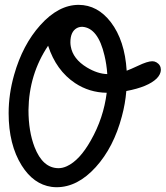

<svg xmlns="http://www.w3.org/2000/svg" viewBox="-20 -783 693 803"><path d="M16.1 -309.6Q16.1 -389.2 39.1 -470.2Q74.7 -595.7 148.4 -677.7Q224.6 -762.7 309.1 -762.7Q388.2 -762.2 443.4 -690.4Q502 -613.8 509.8 -487.3Q525.9 -493.2 557.1 -507.8Q596.7 -526.9 617.2 -526.9Q626.5 -526.9 634.8 -522Q652.8 -511.2 652.8 -490.7Q652.3 -472.2 635.7 -455.1Q599.6 -419.4 508.3 -402.3Q503.9 -348.6 489.7 -296.4Q455.6 -167 380.4 -84Q304.2 0 216.8 0Q206.1 0 195.3 -1.5Q120.1 -12.2 70.8 -90.8Q16.1 -178.2 16.1 -309.6ZM99.1 -322.8Q99.1 -233.9 124.5 -168Q158.7 -79.6 225.1 -79.6Q241.7 -79.6 259.8 -87.9Q313 -112.3 359.9 -195.8Q413.1 -289.1 426.3 -395Q353.5 -396 293.9 -435.5Q214.8 -488.3 181.2 -591.8Q101.1 -472.2 99.1 -322.8ZM324.2 -670.9Q311.5 -670.9 301.3 -665.5Q274.4 -650.4 274.4 -606Q274.4 -598.1 275.9 -589.4Q284.7 -536.6 343.3 -501Q388.2 -474.1 428.7 -473.1Q425.8 -514.6 417 -550.8Q390.1 -666.5 324.2 -670.9Z"/></svg>

Font: Vibur
Style: Medium
Weight: 400
Version: Version 1.004